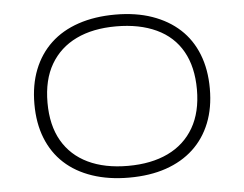

<svg xmlns="http://www.w3.org/2000/svg" viewBox="-51 -776 1076 846"><g transform="rotate(-5 487.0 -352.5)"><path d="M487 8Q397 8 324.5 -16.5Q252 -41 202 -87Q152 -133 125.5 -199.5Q99 -266 99 -351Q99 -436 125.5 -503Q152 -570 202 -617Q252 -664 324.5 -688.5Q397 -713 488 -713Q579 -713 650.5 -688Q722 -663 772 -617Q822 -571 848.5 -504Q875 -437 875 -352Q875 -267 848.5 -200.5Q822 -134 772 -87.5Q722 -41 650.5 -16.5Q579 8 487 8ZM487 -44Q590 -44 664 -79.5Q738 -115 778 -184Q818 -253 818 -353Q818 -453 779 -522Q740 -591 665 -626Q590 -661 487 -661Q384 -661 310.5 -625.5Q237 -590 197 -521.5Q157 -453 157 -352Q157 -252 196.5 -183.5Q236 -115 310 -79.5Q384 -44 487 -44Z"/></g></svg>

Font: Nunito Sans 7pt Expanded ExtraLight
Style: Regular
Weight: 250
Width: 7
Designer: Vernon Adams
Foundry: Vernon Adams
Version: Version 3.101;gftools[0.9.27]